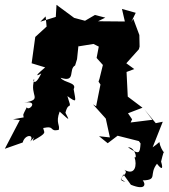

<svg xmlns="http://www.w3.org/2000/svg" viewBox="-48 -581 699 795"><path d="M514 -528 457 -544 469 -492 358 -493 388 -508 345 -519 304 -495 259 -507 186 -561 183 -511 119 -491 141 -513 145 -471 98 -428 83 -319 139 -302C76 -249 123 -277 123 -277C91 -211 86 -260 94 -251C72 -183 133 -170 52 -156C116 -166 70 -118 63 -137C45 -101 48 -110 50 -95L6 -87L34 -84L-28 35L46 9C55 -26 97 -26 77 5C105 -23 90 -11 88 2C151 -33 134 -30 131 -51C182 -62 154 -35 195 -43C202 -64 181 -71 199 -119C247 -75 237 -85 223 -114C236 -168 253 -116 231 -183C272 -154 266 -159 257 -212C272 -240 216 -238 203 -259C268 -238 234 -294 263 -310L271 -336L277 -394V-389L339 -399L361 -388L352 -341L378 -312L364 -255L360 -243L368 -231L350 -141L337 -149L390 -90L407 -12L362 -17L398 12L439 -19L550 9L493 -74L499 -87L482 -112L542 -135L481 -181L476 -283L508 -295L475 -319L527 -377L530 -388L529 -436L504 -503L495 -489ZM453 161 463 141 494 184C558 210 555 179 543 166C607 164 567 142 602 97C619 119 630 125 619 88C626 58 633 37 631 51C595 0 633 -4 584 29L626 -77L597 -71L550 -128L583 -85L486 -73L467 -81L534 13C531 52 531 63 482 29C510 27 522 78 509 70C520 102 512 148 467 122C494 141 420 160 471 172Z"/></svg>

Font: Asimov Aggro
Style: Medium
Weight: 500
Designer: Google
Version: Version 2.000980; 2014